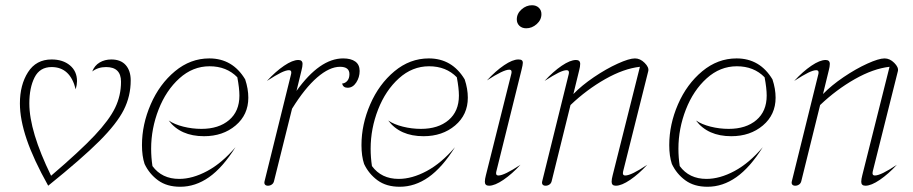

<svg xmlns="http://www.w3.org/2000/svg" viewBox="-20 -703 3486 733"><path d="M56 -308Q56 -379 87 -427.5Q118 -476 177 -476Q220 -476 247 -453.5Q274 -431 274 -393Q274 -380 269 -362Q248 -447 177 -447Q132 -447 112 -407.5Q92 -368 92 -308Q92 -202 175 -32Q285 -126 341 -185.5Q397 -245 419.5 -291.5Q442 -338 442 -391Q442 -447 385 -447Q354 -447 332 -430Q341 -453 360.5 -464.5Q380 -476 405 -476Q441 -476 460 -454.5Q479 -433 479 -396Q479 -336 452.5 -283.5Q426 -231 359.5 -164.5Q293 -98 164 6Q108 -94 82 -170.5Q56 -247 56 -308Z M532 -77Q522 -107 522 -149Q522 -228 555.5 -305Q589 -382 648 -431Q707 -480 779 -480Q868 -480 916 -400Q928 -364 928 -330Q928 -265 879.5 -224Q831 -183 759 -183Q669 -183 624 -243Q646 -228 680 -219.5Q714 -211 749 -211Q815 -211 854.5 -244.5Q894 -278 894 -338Q894 -366 886 -408Q845 -450 780 -450Q716 -450 665 -404Q614 -358 585.5 -285Q557 -212 557 -135Q557 -102 562 -69Q598 -20 664 -20Q715 -20 771 -50Q827 -80 879 -141Q830 -63 778 -26.5Q726 10 668 10Q617 10 583.5 -14.5Q550 -39 532 -77Z M990 -11 1091 -419Q1092 -422 1092 -427Q1092 -435 1083 -435Q1072 -435 1052.5 -425.5Q1033 -416 999 -394Q1032 -430 1064.5 -452Q1097 -474 1119 -474Q1135 -474 1135 -459Q1135 -449 1131 -434L1112 -356Q1201 -480 1290 -480Q1320 -480 1336.5 -468Q1353 -456 1353 -432Q1353 -408 1340 -388Q1327 -368 1307 -368Q1290 -368 1286 -384Q1298 -385 1306 -394.5Q1314 -404 1314 -420Q1314 -448 1278 -448Q1238 -448 1191 -407.5Q1144 -367 1095 -288L1026 -11Q1024 -3 1017.5 1.5Q1011 6 1003 6Q995 6 991.5 1.5Q988 -3 990 -11Z M1370 -77Q1360 -107 1360 -149Q1360 -228 1393.5 -305Q1427 -382 1486 -431Q1545 -480 1617 -480Q1706 -480 1754 -400Q1766 -364 1766 -330Q1766 -265 1717.5 -224Q1669 -183 1597 -183Q1507 -183 1462 -243Q1484 -228 1518 -219.5Q1552 -211 1587 -211Q1653 -211 1692.5 -244.5Q1732 -278 1732 -338Q1732 -366 1724 -408Q1683 -450 1618 -450Q1554 -450 1503 -404Q1452 -358 1423.5 -285Q1395 -212 1395 -135Q1395 -102 1400 -69Q1436 -20 1502 -20Q1553 -20 1609 -50Q1665 -80 1717 -141Q1668 -63 1616 -26.5Q1564 10 1506 10Q1455 10 1421.5 -14.5Q1388 -39 1370 -77Z M1953 -629Q1953 -651 1971 -667Q1989 -683 2011 -683Q2027 -683 2037 -673.5Q2047 -664 2047 -649Q2047 -627 2029 -611Q2011 -595 1989 -595Q1973 -595 1963 -604.5Q1953 -614 1953 -629ZM1831 -9Q1831 -19 1835 -34L1932 -421Q1933 -424 1933 -429Q1933 -437 1924 -437Q1902 -437 1839 -396Q1872 -432 1904.5 -454Q1937 -476 1959 -476Q1968 -476 1972 -473Q1976 -470 1976 -463Q1976 -456 1971 -436L1875 -49Q1874 -46 1874 -41Q1874 -33 1883 -33Q1905 -33 1967 -74Q1935 -39 1902 -16.5Q1869 6 1847 6Q1831 6 1831 -9Z M2050 -11 2151 -419Q2152 -422 2152 -427Q2152 -435 2143 -435Q2132 -435 2112.5 -425.5Q2093 -416 2059 -394Q2092 -430 2124.5 -452Q2157 -474 2179 -474Q2195 -474 2195 -459Q2195 -449 2191 -434L2169 -344Q2201 -377 2247.5 -408.5Q2294 -440 2338 -460Q2382 -480 2404 -480Q2424 -480 2441 -463Q2458 -446 2455 -432L2359 -49Q2358 -46 2358 -42Q2358 -33 2367 -33Q2390 -33 2451 -74Q2419 -39 2386 -16.5Q2353 6 2331 6Q2315 6 2315 -9Q2315 -19 2319 -34L2423 -448Q2361 -441 2290.5 -401Q2220 -361 2158 -302L2086 -11Q2084 -3 2077.5 1.5Q2071 6 2063 6Q2055 6 2051.5 1.5Q2048 -3 2050 -11Z M2545 -77Q2535 -107 2535 -149Q2535 -228 2568.5 -305Q2602 -382 2661 -431Q2720 -480 2792 -480Q2881 -480 2929 -400Q2941 -364 2941 -330Q2941 -265 2892.5 -224Q2844 -183 2772 -183Q2682 -183 2637 -243Q2659 -228 2693 -219.5Q2727 -211 2762 -211Q2828 -211 2867.5 -244.5Q2907 -278 2907 -338Q2907 -366 2899 -408Q2858 -450 2793 -450Q2729 -450 2678 -404Q2627 -358 2598.5 -285Q2570 -212 2570 -135Q2570 -102 2575 -69Q2611 -20 2677 -20Q2728 -20 2784 -50Q2840 -80 2892 -141Q2843 -63 2791 -26.5Q2739 10 2681 10Q2630 10 2596.5 -14.5Q2563 -39 2545 -77Z M3003 -11 3104 -419Q3105 -422 3105 -427Q3105 -435 3096 -435Q3085 -435 3065.5 -425.5Q3046 -416 3012 -394Q3045 -430 3077.5 -452Q3110 -474 3132 -474Q3148 -474 3148 -459Q3148 -449 3144 -434L3122 -344Q3154 -377 3200.5 -408.5Q3247 -440 3291 -460Q3335 -480 3357 -480Q3377 -480 3394 -463Q3411 -446 3408 -432L3312 -49Q3311 -46 3311 -42Q3311 -33 3320 -33Q3343 -33 3404 -74Q3372 -39 3339 -16.5Q3306 6 3284 6Q3268 6 3268 -9Q3268 -19 3272 -34L3376 -448Q3314 -441 3243.5 -401Q3173 -361 3111 -302L3039 -11Q3037 -3 3030.5 1.5Q3024 6 3016 6Q3008 6 3004.5 1.5Q3001 -3 3003 -11Z"/></svg>

Font: Srisakdi
Style: Regular
Weight: 400
Designer: Cadson Demak Co.,Ltd.
Foundry: Cadson Demak Co.,Ltd.
Version: Version 1.000